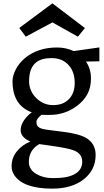

<svg xmlns="http://www.w3.org/2000/svg" viewBox="-20 -874 623 1147"><path d="M228.5 -188.5Q197.8 -164.1 197.8 -146.7Q197.8 -129.4 204.3 -120.8Q210.9 -112.3 224.6 -106.9Q242.2 -100.1 311.5 -92.3L358.4 -86.4Q456.1 -74.2 498 -47.9Q551.3 -14.2 551.3 51.8Q551.3 141.6 479.5 197.8Q408.2 252.9 293 252.9Q120.6 252.9 66.4 173.8Q49.3 148.4 49.3 120.6Q49.3 92.8 57.4 71Q65.4 49.3 80.1 30.8Q110.8 -7.8 161.1 -28.3Q103.5 -54.2 103.5 -96.2Q103.5 -139.6 147 -183.6Q158.7 -195.8 169.9 -202.6Q80.1 -235.8 60.5 -329.1Q54.7 -355.5 54.7 -388.2Q54.7 -420.9 74 -458.7Q93.3 -496.6 127.9 -525.9Q205.1 -590.3 320.8 -590.3Q374.5 -590.3 420.4 -568.8L573.7 -590.8V-507.8L493.7 -506.3Q523.4 -462.4 523.4 -405.8Q523.4 -349.1 501.2 -310.1Q479 -271 443.4 -244.1Q370.1 -187.5 276.4 -187.5Q259.8 -187.5 247.8 -187.5Q235.8 -187.5 228.5 -188.5ZM296.9 -246.1Q326.7 -246.1 349.9 -254.6Q373 -263.2 390.1 -280.3Q426.3 -315.4 426.3 -378.4Q426.3 -444.3 390.6 -484.4Q353 -526.9 288.1 -526.9Q229 -526.9 197.3 -502.4Q153.8 -469.7 153.8 -389.2Q153.8 -332 194.8 -290Q237.8 -246.1 296.9 -246.1ZM214.4 -13.2Q152.3 22.9 152.3 93.3Q152.3 138.7 196.3 165Q238.3 189.9 294.2 189.9Q350.1 189.9 381.3 182.6Q412.6 175.3 432.6 162.1Q471.2 137.2 471.2 91.8Q471.2 43.9 420.9 24.4Q385.7 10.3 264.2 -6.3ZM95.2 -707 293 -854 487.3 -706.5 445.3 -654.8 293 -740.2 133.8 -654.8Z"/></svg>

Font: HeadlandOne
Style: Regular
Weight: 400
Designer: Gary Lonergan
Foundry: Sorkin Type Co.
Version: Version 1.002